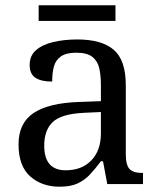

<svg xmlns="http://www.w3.org/2000/svg" viewBox="-20 -695 603 725"><path d="M205 10Q138 10 94 -29Q50 -68 50 -150Q50 -230 106.5 -268Q163 -306 278 -310L361 -313V-373Q361 -409 355 -436.5Q349 -464 329 -480Q309 -496 268 -496Q230 -496 210 -482Q190 -468 183.5 -443.5Q177 -419 177 -387Q135 -387 113.5 -401.5Q92 -416 92 -450Q92 -485 116.5 -506Q141 -527 182 -536.5Q223 -546 272 -546Q364 -546 409.5 -507Q455 -468 455 -373V-114Q455 -72 469 -57Q483 -42 517 -42H520V0H385L369 -86H361Q340 -58 320 -36.5Q300 -15 273.5 -2.5Q247 10 205 10ZM228 -52Q289 -52 325 -89.5Q361 -127 361 -191V-272L297 -269Q212 -265 179.5 -234.5Q147 -204 147 -145Q147 -52 228 -52ZM126 -616V-675H416V-616Z"/></svg>

Font: Noto Serif Yezidi
Style: Regular
Weight: 400
Designer: Dalton Maag Ltd
Foundry: Dalton Maag Ltd
Version: Version 1.001; ttfautohint (v1.8.4.7-5d5b)